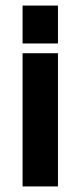

<svg xmlns="http://www.w3.org/2000/svg" viewBox="-20 -658 289 689"><path d="M61 11V-467H188V11ZM61 -502V-638H188V-502Z"/></svg>

Font: Pixelify Sans
Style: Bold
Weight: 700
Designer: Stefie Justprince
Foundry: Typecalism Foundryline
Version: Version 1.000